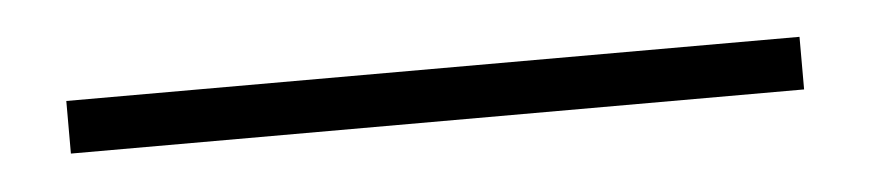

<svg xmlns="http://www.w3.org/2000/svg" viewBox="-22 -43 544 120"><g transform="rotate(-5 250.0 16.5)"><path d="M20 33V0H480V33Z"/></g></svg>

Font: Nunito Sans 12pt ExtraLight
Style: Regular
Weight: 200
Designer: Vernon Adams
Foundry: Vernon Adams
Version: Version 3.101;gftools[0.9.27]